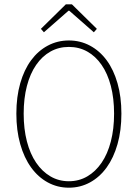

<svg xmlns="http://www.w3.org/2000/svg" viewBox="-20 -860 640 892"><path d="M300 12Q247 12 202 -12.5Q157 -37 124.5 -82Q92 -127 74 -190.5Q56 -254 56 -332Q56 -410 74 -473Q92 -536 124.5 -580Q157 -624 202 -648Q247 -672 300 -672Q353 -672 398 -648Q443 -624 475.5 -580Q508 -536 526 -473Q544 -410 544 -332Q544 -254 526 -190.5Q508 -127 475.5 -82Q443 -37 398 -12.5Q353 12 300 12ZM300 -18Q347 -18 385.5 -40.5Q424 -63 452 -104Q480 -145 495 -203Q510 -261 510 -332Q510 -403 495 -460.5Q480 -518 452 -558.5Q424 -599 385.5 -620.5Q347 -642 300 -642Q253 -642 214.5 -620.5Q176 -599 148 -558.5Q120 -518 105 -460.5Q90 -403 90 -332Q90 -261 105 -203Q120 -145 148 -104Q176 -63 214.5 -40.5Q253 -18 300 -18ZM184 -710 170 -726 286 -840H314L430 -726L416 -710L302 -810H298Z"/></svg>

Font: Source Code Pro ExtraLight
Style: Regular
Weight: 200
Monospace: yes
Designer: Paul D. Hunt, Teo Tuominen
Foundry: Adobe Systems Incorporated
Version: Version 2.030;PS 1.000;hotconv 16.6.51;makeotf.lib2.5.65220